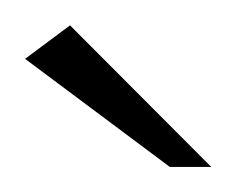

<svg xmlns="http://www.w3.org/2000/svg" viewBox="-20 -593 188 153"><path d="M115.3 -460 0 -546.1 35.8 -572.8 148.3 -460Z"/></svg>

Font: Genos Thin
Style: Regular
Weight: 100
Designer: Robert E. Leuschke
Foundry: Robert E. Leuschke
Version: Version 1.010